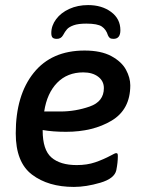

<svg xmlns="http://www.w3.org/2000/svg" viewBox="-20 -729 579 756"><path d="M148 -217V-215Q148 -139 182.5 -109Q217 -79 282 -79Q323 -79 355 -90Q387 -101 417 -117Q433 -126 437 -126Q441 -126 442.5 -124Q444 -122 444 -114Q444 -89 438 -59Q431 -26 375 -9.5Q319 7 271 7Q170 7 106 -41.5Q42 -90 42 -204Q42 -354 112.5 -442Q183 -530 313 -530Q378 -530 418.5 -508Q459 -486 476 -454.5Q493 -423 493 -393Q493 -298 419.5 -254Q346 -210 240 -210Q188 -210 148 -217ZM154 -290H218Q277 -290 333 -309.5Q389 -329 389 -382Q389 -410 366.5 -427Q344 -444 308 -444Q245 -444 205 -403Q165 -362 154 -290ZM454 -610Q454 -576 427 -576Q417 -576 412.5 -579.5Q408 -583 405 -590Q398 -613 381 -624.5Q364 -636 320 -636Q288 -636 270 -629.5Q252 -623 244 -614Q236 -605 228 -590Q220 -576 204 -576Q192 -576 187 -581Q182 -586 182 -599Q182 -628 201 -653.5Q220 -679 253 -694Q286 -709 327 -709Q381 -709 417.5 -682Q454 -655 454 -610Z"/></svg>

Font: Asap-MediumItalic
Style: Italic
Weight: 500
Italic angle: -6°
Designer: Pablo Cosgaya
Foundry: Omnibus-Type
Version: Version 2.000; ttfautohint (v1.8)